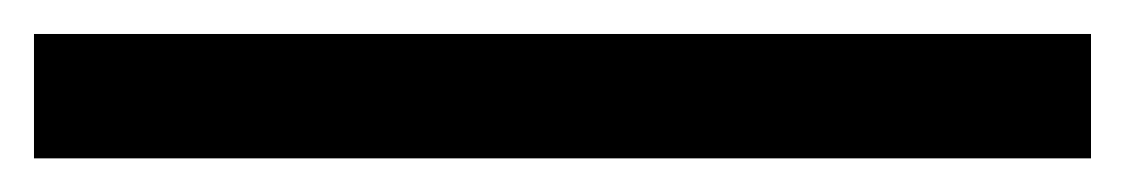

<svg xmlns="http://www.w3.org/2000/svg" viewBox="-20 63 662 113"><path d="M0 83H622.1V156.2H0Z"/></svg>

Font: Andika FrenchTight
Style: Regular
Weight: 400
Designer: Victor Gaultney, Annie Olsen, Julie Remington, Don Collingsworth, Eric Hays, Becca Hirsbrunner
Foundry: SIL International
Version: Version 5.000 ; Dig1 Dig4Opn Dig7 LnSpcTght